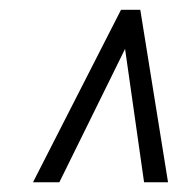

<svg xmlns="http://www.w3.org/2000/svg" viewBox="-20 -731 403 395"><path d="M237.3 -630.4 102.1 -356H47.9L229 -710.9H268.6L325.7 -356H276.4Z"/></svg>

Font: MAUL Condensed Light Italic
Style: Light Italic
Weight: 300
Italic angle: -12°
Designer: MAUL
Version: Version 1.0; 2020; ttfautohint (v1.8.3)